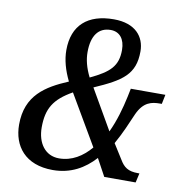

<svg xmlns="http://www.w3.org/2000/svg" viewBox="-82 -800 839 886"><g transform="rotate(10 337.5 -357.0)"><path d="M223 10C307 10 370 -27 419 -81L463 0H610L620 -44H613C566 -44 546 -60 527 -92L483 -162C512 -213 534 -266 553 -310C581 -371 619 -378 658 -378H666L675 -422H513L505 -383C493 -327 476 -266 450 -211L342 -398C470 -454 527 -491 527 -599C527 -668 482 -724 381 -724C259 -724 189 -663 189 -546C189 -501 202 -454 226 -405C122 -361 34 -307 34 -170C34 -70 93 10 223 10ZM317 -440C296 -482 287 -519 287 -554C287 -631 318 -673 375 -673C417 -673 442 -642 442 -591C442 -516 408 -483 317 -440ZM242 -48C177 -48 139 -102 139 -175C139 -263 168 -311 253 -359L390 -125C351 -79 302 -48 242 -48Z"/></g></svg>

Font: Noto Serif Condensed Medium
Style: Italic
Weight: 500
Width: 3
Italic angle: -12°
Designer: Monotype Design Team
Foundry: Monotype Imaging Inc.
Version: Version 2.013